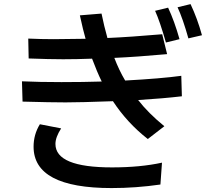

<svg xmlns="http://www.w3.org/2000/svg" viewBox="-20 -870 1040 952"><path d="M88.9 -466.8Q174.8 -462.9 284.7 -462.9Q394.5 -462.9 484.4 -465.8Q460.9 -513.7 436.5 -579.1Q360.4 -576.2 293 -576.2Q225.6 -576.2 122.1 -580.1L120.1 -678.7Q184.6 -675.8 245.6 -675.8Q306.6 -675.8 404.3 -677.7Q392.6 -717.8 376 -793.9L483.4 -802.7Q496.1 -740.2 512.7 -681.6Q625 -686.5 784.2 -700.2L808.6 -601.6Q657.2 -587.9 546.9 -583Q570.3 -521.5 600.6 -470.7Q780.3 -480.5 878.9 -494.1L881.8 -392.6Q790 -381.8 665 -374Q714.8 -309.6 794.9 -244.1L712.9 -180.7Q611.3 -259.8 540 -368.2Q377.9 -362.3 305.2 -362.3Q232.4 -362.3 91.8 -366.2ZM146.5 -142.6Q146.5 -203.1 177.7 -253.9L283.2 -233.4Q254.9 -189.5 254.9 -156.2Q254.9 -40 535.2 -40Q675.8 -40 783.2 -63.5L775.4 44.9Q654.3 62.5 533.2 62.5Q146.5 62.5 146.5 -142.6ZM749 -816.4 813.5 -832Q844.7 -765.6 870.1 -675.8L802.7 -659.2Q772.5 -764.6 749 -816.4ZM860.4 -834 924.8 -849.6Q959 -777.3 981.4 -695.3L914.1 -679.7Q886.7 -777.3 860.4 -834Z"/></svg>

Font: GenEi M Gothic v2 Medium
Style: Regular
Weight: 500
Version: Version 2.0